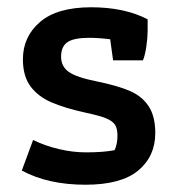

<svg xmlns="http://www.w3.org/2000/svg" viewBox="-20 -500 490 528"><path d="M40 -31 71 -115Q104 -99 142 -90Q180 -81 217 -81Q264 -81 295 -87Q303 -103 303 -127Q303 -146 296.5 -156.5Q290 -167 272 -174.5Q254 -182 216 -190Q157 -203 120.5 -219Q84 -235 63.5 -263Q43 -291 43 -337Q43 -399 90 -439.5Q137 -480 231 -480Q322 -480 386 -447V-415Q386 -397 382.5 -372.5Q379 -348 373 -334H291L283 -392Q251 -396 225 -396Q183 -396 165.5 -384Q148 -372 148 -344Q148 -317 169.5 -302Q191 -287 247 -276Q305 -264 338 -249.5Q371 -235 389 -207.5Q407 -180 407 -134Q407 -70 360 -31Q313 8 215 8Q112 8 40 -31Z"/></svg>

Font: Athiti SemiBold
Style: Regular
Weight: 600
Designer: CadsonDemak Team
Foundry: CadsonDemak
Version: Version 1.032